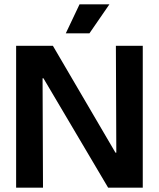

<svg xmlns="http://www.w3.org/2000/svg" viewBox="-20 -873 739 893"><path d="M55 0V-660H226L517 -163H521L519 -660H644V0H483L182 -509H178L180 0ZM396 -718H286L350 -853H489Z"/></svg>

Font: Bricolage Grotesque 72pt SemiBold
Style: Regular
Weight: 600
Version: Version 1.001;gftools[0.9.33.dev8+g029e19f]